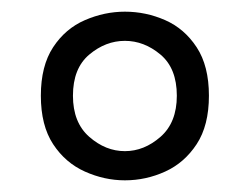

<svg xmlns="http://www.w3.org/2000/svg" viewBox="-20 -689 428 329"><path d="M283 -525Q283 -572 255 -595.5Q227 -619 194 -619Q161 -619 133 -595.5Q105 -572 105 -525Q105 -479 133 -454.5Q161 -430 194 -430Q227 -430 255 -454.5Q283 -479 283 -525ZM50 -525Q50 -576 71 -608Q92 -640 125.5 -654.5Q159 -669 194 -669Q230 -669 263 -654.5Q296 -640 317 -608Q338 -576 338 -525Q338 -474 317 -442Q296 -410 263 -395Q230 -380 194 -380Q159 -380 125.5 -395Q92 -410 71 -442Q50 -474 50 -525Z"/></svg>

Font: Agu Display Uzo
Style: Regular
Weight: 400
Designer: Oluwaseun Badejo
Version: Version 1.103